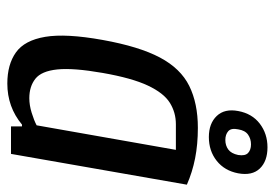

<svg xmlns="http://www.w3.org/2000/svg" viewBox="-133 -607 750 524"><g transform="rotate(90 242.0 -345.0)"><path d="M208 10Q156 10 123 -13.5Q90 -37 80.5 -93.5Q71 -150 89 -250Q107 -350 137 -406.5Q167 -463 214.5 -486.5Q262 -510 329 -510Q374 -510 412 -502.5Q450 -495 484 -480L400 0H325V-30H320Q272 10 208 10ZM248 -50Q267 -50 288 -56.5Q309 -63 322 -70L389 -450H319Q287 -450 260.5 -433.5Q234 -417 213.5 -373.5Q193 -330 179 -250Q165 -170 169.5 -126.5Q174 -83 195 -66.5Q216 -50 248 -50ZM354 -540Q317 -540 296.5 -561.5Q276 -583 283 -620Q290 -658 317.5 -679Q345 -700 382 -700Q420 -700 440 -679Q460 -658 453 -620Q446 -583 419 -561.5Q392 -540 354 -540ZM362 -585Q377 -585 388 -593Q399 -601 403 -620Q406 -639 397.5 -647Q389 -655 374 -655Q359 -655 347.5 -647Q336 -639 333 -620Q329 -601 338 -593Q347 -585 362 -585Z"/></g></svg>

Font: Cuprum
Style: Italic
Weight: 400
Italic angle: -10°
Designer: Jovanny Lemonad
Foundry: Jovanny Lemonad
Version: Version 3.000